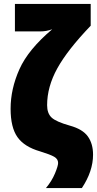

<svg xmlns="http://www.w3.org/2000/svg" viewBox="-20 -780 495 978"><path d="M454 8Q454 -48 427.5 -85Q401 -122 336 -140Q265 -160 242.5 -181.5Q220 -203 220 -244Q220 -338 272 -432Q324 -526 442 -649V-760H56V-620H186Q216 -620 246 -631Q124 -528 79 -427.5Q34 -327 34 -226Q34 -131 69 -81.5Q104 -32 184 -9Q236 7 256 18.5Q276 30 276 50Q276 65 260 103.5Q244 142 214 178H397Q454 92 454 8Z"/></svg>

Font: Noto Sans Display SemiCondensed Black
Style: Regular
Weight: 900
Width: 4
Designer: Monotype Design Team
Foundry: Monotype Imaging Inc.
Version: Version 1.900